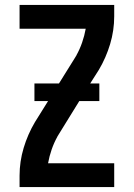

<svg xmlns="http://www.w3.org/2000/svg" viewBox="-20 -755 540 775"><path d="M59 0V-46Q59 -103 75.5 -158Q92 -213 121 -262L174 -347H119V-418H218L284 -524Q285 -526 286 -527.5Q287 -529 288 -530V-531Q302 -556 311.5 -583.5Q321 -611 326 -639H59V-735H441V-689Q441 -632 424.5 -577Q408 -522 379 -473L344 -418H381V-347H300L216 -211Q215 -209 214 -207.5Q213 -206 212 -205V-204Q198 -179 188.5 -151.5Q179 -124 174 -96H441V0Z"/></svg>

Font: Iosevka Curly
Style: Bold
Weight: 700
Monospace: yes
Designer: Belleve Invis
Foundry: Belleve Invis
Version: Version 22.1.2; ttfautohint (v1.8.4)